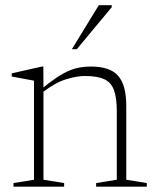

<svg xmlns="http://www.w3.org/2000/svg" viewBox="-20 -700 586 720"><path d="M143 -368.5V-26L220.5 -13.5V0H30.5V-13.5L107.5 -26V-397.5Q99.5 -399 78.8 -402.8Q58 -406.5 24 -413V-425L137.5 -450.5H142.5ZM340.5 -13.5 418 -26V-281.5Q418 -333.5 407.2 -362.5Q396.5 -391.5 370.5 -403.2Q344.5 -415 298.5 -415Q267.5 -415 227.2 -402.5Q187 -390 140 -354L128.5 -360.5Q164 -390 190.8 -408Q217.5 -426 239.2 -435Q261 -444 280.5 -447.2Q300 -450.5 320 -450.5Q393 -450.5 423.2 -415.5Q453.5 -380.5 453.5 -303.5V-26L530.5 -13.5V0H340.5ZM249.5 -515.5 350.5 -680.5H399V-673L268 -515.5Z"/></svg>

Font: Newsreader 16pt 16pt ExtraLight
Style: Regular
Weight: 250
Version: Version 1.003